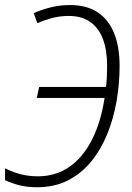

<svg xmlns="http://www.w3.org/2000/svg" viewBox="-28 -745 534 774"><path d="M122.1 9.8Q81.5 9.8 50.8 2Q20 -5.9 -7.8 -18.6V-66.4Q12.2 -56.6 33 -49.3Q53.7 -42 76.4 -38.1Q99.1 -34.2 123.5 -34.2Q196.8 -34.2 251.5 -72.3Q306.2 -110.4 342.3 -180.9Q378.4 -251.5 393.6 -350.1H120.1L129.9 -394.5H399.4Q401.9 -414.6 402.8 -436Q403.8 -457.5 403.8 -479Q403.8 -542.5 387 -587.4Q370.1 -632.3 335.7 -656.5Q301.3 -680.7 250 -680.7Q213.4 -680.7 182.4 -672.4Q151.4 -664.1 122.6 -651.4L107.9 -691.9Q136.7 -705.1 174.1 -714.8Q211.4 -724.6 255.4 -724.6Q320.8 -724.6 365 -695.8Q409.2 -667 431.6 -612.1Q454.1 -557.1 454.1 -480Q454.1 -407.7 441.9 -337.2Q429.7 -266.6 404.1 -203.9Q378.4 -141.1 339.1 -93.3Q299.8 -45.4 245.8 -17.8Q191.9 9.8 122.1 9.8Z"/></svg>

Font: Open Sans SemiCondensed Light
Style: Italic
Weight: 300
Width: 4
Italic angle: -12°
Designer: Monotype Design Team
Foundry: Monotype Imaging Inc.
Version: Version 3.000